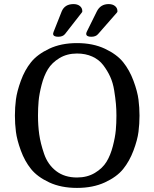

<svg xmlns="http://www.w3.org/2000/svg" viewBox="-20 -920 756 940"><path d="M298 -753Q287 -740 265 -740Q240 -740 240 -755Q240 -757 242 -763L282 -864Q297 -900 340 -900Q359 -900 371 -890.5Q383 -881 383 -865Q383 -861 380 -858ZM460 -753Q449 -740 427 -740Q402 -740 402 -755Q402 -757 404 -763L454 -864Q472 -900 512 -900Q531 -900 543 -890.5Q555 -881 555 -865Q555 -861 552 -858ZM663 -354Q663 -314 658 -274.5Q653 -235 633.5 -183Q614 -131 583 -92.5Q552 -54 493.5 -27Q435 0 357 0Q279 0 221 -27Q163 -54 132 -92.5Q101 -131 82 -183Q63 -235 58 -274.5Q53 -314 53 -354Q53 -394 58 -433Q63 -472 82 -524.5Q101 -577 132 -615.5Q163 -654 221 -681.5Q279 -709 357 -709Q435 -709 493.5 -681.5Q552 -654 583 -615.5Q614 -577 633.5 -524.5Q653 -472 658 -432.5Q663 -393 663 -354ZM550 -354Q550 -384 547.5 -412Q545 -440 539 -477.5Q533 -515 519.5 -544.5Q506 -574 485.5 -601Q465 -628 432 -643Q399 -658 357 -658Q308 -658 271 -635.5Q234 -613 214.5 -581Q195 -549 183.5 -504Q172 -459 169 -425Q166 -391 166 -354Q166 -306 172 -262.5Q178 -219 196 -166.5Q214 -114 255 -82.5Q296 -51 357 -51Q407 -51 444.5 -73.5Q482 -96 501.5 -128Q521 -160 532.5 -204.5Q544 -249 547 -283Q550 -317 550 -354Z"/></svg>

Font: Marmelad
Style: Regular
Weight: 400
Designer: Manvel Shmavonyan
Foundry: Cyreal
Version: Version 1.001;PS 001.001;hotconv 1.0.88;makeotf.lib2.5.64775